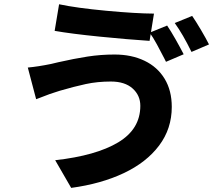

<svg xmlns="http://www.w3.org/2000/svg" viewBox="-20 -832 1040 917"><path d="M509.6 -442.6Q445.4 -442.6 389.8 -430.6Q334.2 -418.6 265.8 -398.6Q260.4 -396.4 251.6 -394Q224 -386.2 171.2 -365.2L152.6 -358.2L112.8 -509.4Q161.6 -513.8 224 -526.6L257.6 -534.6Q334.4 -552 397.7 -561.8Q461 -571.6 527.4 -571.6Q608.2 -571.6 670.1 -541.9Q732 -512.2 766.2 -455.9Q800.4 -399.6 800.4 -321.4Q800.4 -217.2 739.8 -136.7Q679.2 -56.2 571 -5.1Q462.8 46 320 65.4L243.6 -66.8Q438.6 -88.6 544.4 -152Q650.2 -215.4 650.2 -326.6Q650.2 -376.6 613.2 -409.6Q576.2 -442.6 509.6 -442.6ZM715.4 -767 694.4 -636.8Q590.2 -643.6 455.5 -657.1Q320.8 -670.6 241 -684.6L262.2 -811.6Q346 -793.8 487.6 -780.6Q629.2 -767.4 715.4 -767ZM857.2 -572.8 772.8 -536.8 764.8 -552.8Q749 -583.8 730.1 -618.7Q711.2 -653.6 694.8 -676L778.2 -710Q795.6 -684.6 818.5 -644.2Q841.4 -603.8 857.2 -572.8ZM978.2 -619.8 894.6 -584Q853 -669 814.6 -722L897.8 -756Q916.4 -728.8 940.3 -688.3Q964.2 -647.8 978.2 -619.8Z"/></svg>

Font: 寒蝉端黑体 Light
Style: Regular
Weight: 300
Designer: ChillDuanSans {Warren2060}; 
Source Han Sans {Ryoko NISHIZUKA 西塚涼子 (kana, bopomofo & ideographs); Paul D. Hunt (Latin, G
Foundry: ChillType&Adobe
Version: Version 1.300;Glyphs 3.3 (3306)